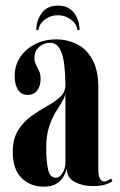

<svg xmlns="http://www.w3.org/2000/svg" viewBox="-20 -670 436 700"><path d="M139 10.5Q91 10.5 58.8 -21Q26.5 -52.5 26.5 -115.5Q26.5 -164 46 -195Q65.5 -226 94 -246.5Q122.5 -267 151 -282.8Q179.5 -298.5 199 -316.2Q218.5 -334 218.5 -360.5Q218.5 -397 214.5 -432.5Q210.5 -468 198.5 -491Q186.5 -514 162 -514Q141 -514 123.2 -499.2Q105.5 -484.5 105.5 -458.5Q105.5 -445 111.2 -434.2Q117 -423.5 122.5 -411.5Q128 -399.5 128 -382.5Q128 -356.5 115.8 -340.2Q103.5 -324 80.5 -324Q58 -324 45.8 -342.5Q33.5 -361 33.5 -393.5Q33.5 -431.5 53.5 -461.5Q73.5 -491.5 108 -509Q142.5 -526.5 186.5 -526.5Q225 -526.5 259.8 -509.5Q294.5 -492.5 316.5 -453.8Q338.5 -415 338.5 -350V-52.5Q338.5 -8.5 360 -8.5Q366.5 -8.5 373.8 -12.2Q381 -16 384.5 -19.5L390 -10.5Q385.5 -5 367 1.8Q348.5 8.5 318 8.5Q282 8.5 252.8 -6.5Q223.5 -21.5 223 -57Q221 -44 212.8 -28.2Q204.5 -12.5 187 -1Q169.5 10.5 139 10.5ZM183.5 -22Q198 -22 208.2 -39.8Q218.5 -57.5 218.5 -74V-330Q217 -316 206.2 -299Q195.5 -282 182 -259.5Q168.5 -237 158.5 -206Q148.5 -175 148.5 -132.5Q148.5 -80.5 155.5 -51.2Q162.5 -22 183.5 -22ZM191 -649.5Q230.5 -649.5 250.2 -622.5Q270 -595.5 270 -560.5H262.5Q259 -583.5 238.2 -599Q217.5 -614.5 191 -614.5Q165 -614.5 144.2 -599.2Q123.5 -584 120 -560.5H112.5Q112.5 -595.5 132.2 -622.5Q152 -649.5 191 -649.5Z"/></svg>

Font: Imbue 100pt
Style: Bold
Weight: 700
Designer: Tyler Finck
Foundry: Etcetera Type Company
Version: Version 1.102; ttfautohint (v1.8.3)